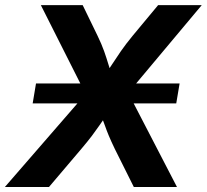

<svg xmlns="http://www.w3.org/2000/svg" viewBox="-40 -748 827 768"><path d="M90.7 -334.5 104 -414.1H678.4L665 -334.5ZM-20.5 0 350.3 -427.3 331.7 -314.2 123.4 -727.5H290.7L350 -605.4Q366.6 -571.2 376.4 -543.4Q386.2 -515.6 393.8 -490.1Q401.4 -464.6 411.4 -436.8H371.8Q391.5 -464.4 407.9 -490Q424.4 -515.6 443.7 -543.5Q463 -571.4 491 -605.4L592.5 -727.5H767L427.6 -322.3L445.2 -429.9L667.9 0H495.3L419.2 -152.4Q404.4 -183.2 395.4 -204.7Q386.5 -226.1 379.8 -245.4Q373.1 -264.6 363.7 -288.5H386.9Q370.3 -264.8 356.9 -245.3Q343.6 -225.9 327.4 -204.4Q311.1 -182.9 285.3 -152.4L155.9 0Z"/></svg>

Font: Inter
Style: Italic
Weight: 400
Italic angle: -9.3988°
Designer: Rasmus Andersson
Foundry: rsms
Version: Version 4.001;git-66647c0bb